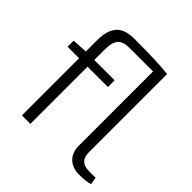

<svg xmlns="http://www.w3.org/2000/svg" viewBox="-189 -868 1028 1028"><g transform="rotate(45 325.0 -354.0)"><path d="M633 -43 640 -2Q613 8 560 8Q508 8 478 -21Q448 -50 448 -102V-663H276Q224 -664 203 -641.5Q182 -619 182 -564V-484H336V-433H182V0H118V-433H31V-479L118 -484V-570Q118 -643 149.5 -679.5Q181 -716 254 -716Q441 -716 511 -706V-114Q511 -43 582 -43Z"/></g></svg>

Font: Exo 2.0 Light
Style: Regular
Weight: 300
Designer: Natanael Gama
Version: Version 1.001;PS 001.001;hotconv 1.0.70;makeotf.lib2.5.58329